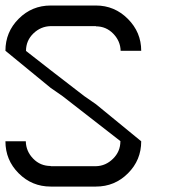

<svg xmlns="http://www.w3.org/2000/svg" viewBox="-20 -687 707 707"><path d="M75 -166.7Q75.8 -130 102.1 -102.9Q128.3 -75.8 166.7 -75.8V-75H333.3Q369.2 -75.8 396.2 -102.5Q423.3 -129.2 423.3 -166.7H424.2Q350 -225 210 -333.3L166.7 -363.3L0 -500Q0 -569.2 48.8 -617.9Q97.5 -666.7 166.7 -666.7H333.3Q401.7 -666.7 450.8 -617.5Q500 -568.3 500 -500H424.2Q423.3 -535.8 397.1 -562.9Q370.8 -590 333.3 -590V-590.8H166.7Q130 -590 102.9 -563.8Q75.8 -537.5 75.8 -500H75Q153.3 -438.3 290 -333.3L333.3 -303.3L500 -166.7Q500 -97.5 451.2 -48.8Q402.5 0 333.3 0H166.7Q97.5 0 48.8 -48.8Q0 -97.5 0 -166.7Z"/></svg>

Font: 0xA000-Mono
Style: Mono
Weight: 400
Version: Version 0.1